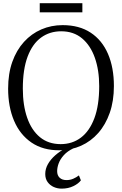

<svg xmlns="http://www.w3.org/2000/svg" viewBox="-20 -904 743 1169"><path d="M344.5 11Q242 12 171.8 -36Q101.5 -84 65.5 -169Q29.5 -254 29.5 -364.5Q29.5 -456 55 -527.5Q80.5 -599 126 -649Q171.5 -699 231.8 -725Q292 -751 361.5 -751Q462.5 -751 532 -705.2Q601.5 -659.5 637.5 -576Q673.5 -492.5 673.5 -380Q673.5 -289 648.2 -217Q623 -145 578.2 -94.2Q533.5 -43.5 473.8 -16.8Q414 10 344.5 11ZM349.5 -26.5Q420 -26.5 472.5 -66Q525 -105.5 554.5 -184Q584 -262.5 584 -380Q584 -477 557.5 -552.2Q531 -627.5 479.5 -670.5Q428 -713.5 352.5 -713.5Q282.5 -713.5 230 -675.2Q177.5 -637 148.2 -559.5Q119 -482 119 -364.5Q119 -263 145.5 -187Q172 -111 223.2 -68.8Q274.5 -26.5 349.5 -26.5ZM355 244.5Q330 244.5 307.2 234.5Q284.5 224.5 270 204.5Q255.5 184.5 255.5 155.5Q255.5 124 271.8 95.2Q288 66.5 316 41.8Q344 17 379 -1L400 -5L427 -1Q390.5 16.5 368.8 40.5Q347 64.5 337.5 90Q328 115.5 328 138Q328 164 343.2 178.2Q358.5 192.5 384.5 192.5Q407 192.5 426 184.2Q445 176 460.5 164L472.5 194Q458 214 426.8 229.2Q395.5 244.5 355 244.5ZM481.5 -884.5V-829H222V-884.5Z"/></svg>

Font: Merriweather 72pt Light
Style: Regular
Weight: 300
Version: Version 2.100